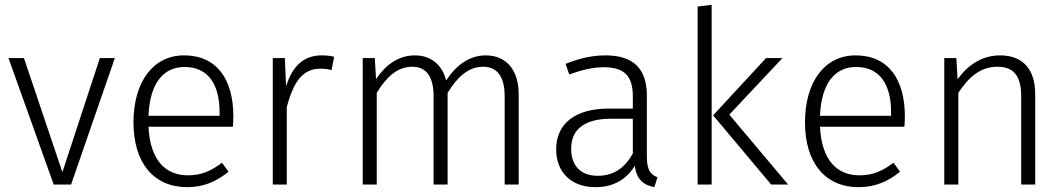

<svg xmlns="http://www.w3.org/2000/svg" viewBox="-20 -763 4401 794"><path d="M455 -523H393L238 -51L79 -523H15L202 0H274Z M945 -281C945 -435 877 -534 741 -534C613 -534 532 -424 532 -257C532 -89 616 11 754 11C823 11 876 -13 925 -53L898 -90C852 -56 814 -38 757 -38C667 -38 601 -97 594 -239H943C944 -249 945 -265 945 -281ZM888 -284H594C600 -426 661 -486 743 -486C842 -486 888 -413 888 -299Z M1310 -534C1238 -534 1190 -492 1163 -406L1158 -523H1108V0H1166V-320C1194 -427 1233 -479 1305 -479C1323 -479 1337 -477 1351 -473L1362 -528C1349 -532 1331 -534 1310 -534Z M1989 -534C1920 -534 1865 -492 1825 -430C1809 -495 1762 -534 1696 -534C1628 -534 1575 -495 1535 -436L1530 -523H1480V0H1538V-379C1577 -443 1622 -487 1685 -487C1739 -487 1773 -451 1773 -366V0H1831V-379C1871 -443 1915 -487 1978 -487C2032 -487 2067 -451 2067 -366V0H2125V-374C2125 -473 2074 -534 1989 -534Z M2655 -116V-368C2655 -475 2603 -534 2484 -534C2429 -534 2377 -522 2319 -499L2334 -455C2386 -474 2434 -485 2476 -485C2563 -485 2597 -448 2597 -365V-314H2497C2363 -314 2280 -255 2280 -145C2280 -52 2341 11 2442 11C2512 11 2568 -17 2605 -77C2613 -21 2640 2 2686 11L2699 -30C2671 -41 2655 -58 2655 -116ZM2452 -36C2383 -36 2342 -76 2342 -148C2342 -231 2401 -272 2506 -272H2597V-128C2564 -69 2518 -36 2452 -36Z M2923 -743 2865 -736V0H2923ZM3216 -523H3148L2929 -286L3169 0H3239L2996 -289Z M3722 -281C3722 -435 3654 -534 3518 -534C3390 -534 3309 -424 3309 -257C3309 -89 3393 11 3531 11C3600 11 3653 -13 3702 -53L3675 -90C3629 -56 3591 -38 3534 -38C3444 -38 3378 -97 3371 -239H3720C3721 -249 3722 -265 3722 -281ZM3665 -284H3371C3377 -426 3438 -486 3520 -486C3619 -486 3665 -413 3665 -299Z M4116 -534C4041 -534 3982 -494 3940 -435L3935 -523H3885V0H3943V-379C3985 -443 4034 -487 4105 -487C4169 -487 4203 -452 4203 -366V0H4261V-374C4261 -475 4211 -534 4116 -534Z"/></svg>

Font: FiraGO Light
Style: Regular
Weight: 300
Designer: bBox Type
Foundry: bBox Type GmbH
Version: Version 1.001;PS 001.001;hotconv 1.0.88;makeotf.lib2.5.64775